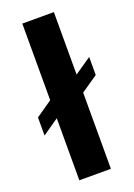

<svg xmlns="http://www.w3.org/2000/svg" viewBox="-141 -775 577 829"><g transform="rotate(-20 147.5 -360.0)"><path d="M296 -403 219 -350V0H74V-285L-1 -233V-316L74 -368V-720H219V-433L296 -486Z"/></g></svg>

Font: cwTeXHei
Style: Medium
Weight: 500
Version: Version 1.17